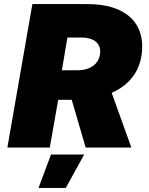

<svg xmlns="http://www.w3.org/2000/svg" viewBox="-20 -720 729 937"><path d="M16 0H223L264 -233H330L398 0H621L525 -267C614 -306 674 -380 674 -494C674 -615 587 -700 408 -700H138ZM168 197H301L391 34H229ZM282 -377 309 -537H377C437 -537 469 -509 469 -470C469 -412 425 -377 357 -377Z"/></svg>

Font: Fixel Display Black
Style: Italic
Weight: 900
Italic angle: -10°
Designer: AlfaBravo + MacPaw
Foundry: Kyrylo Tkachov, Marchela Mozhyna, Serhii Makarenko, Maria Weinstein, Zakhar Kryvoshyya
Version: Version 1.210;Glyphs 3.2 (3217)